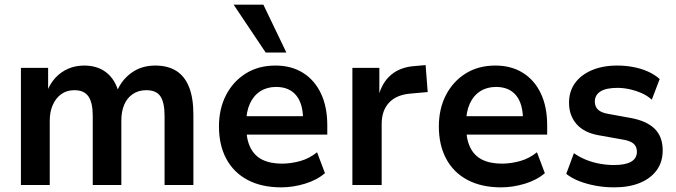

<svg xmlns="http://www.w3.org/2000/svg" viewBox="-20 -796 2908 826"><path d="M70 0V-504H187V-401H182Q195 -436 218 -461Q241 -486 272.5 -500Q304 -514 342 -514Q399 -514 437 -484.5Q475 -455 490 -400H482Q501 -450 544.5 -482Q588 -514 648 -514Q702 -514 738.5 -491Q775 -468 793.5 -421Q812 -374 812 -303V0H688V-298Q688 -354 670.5 -381Q653 -408 609 -408Q576 -408 551.5 -391.5Q527 -375 514.5 -346Q502 -317 502 -277V0H379V-298Q379 -354 360.5 -381Q342 -408 300 -408Q267 -408 243.5 -391Q220 -374 207 -344.5Q194 -315 194 -277V0Z M1190 10Q1106 10 1046 -21.5Q986 -53 954 -112Q922 -171 922 -252Q922 -328 952.5 -387Q983 -446 1037.5 -480Q1092 -514 1165 -514Q1233 -514 1283 -483Q1333 -452 1360.5 -394.5Q1388 -337 1388 -257V-217H1022V-296H1300L1284 -279Q1284 -350 1254 -386Q1224 -422 1168 -422Q1129 -422 1100 -403.5Q1071 -385 1055 -350Q1039 -315 1039 -265V-255Q1039 -199 1056.5 -162.5Q1074 -126 1108.5 -109Q1143 -92 1193 -92Q1231 -92 1271 -103Q1311 -114 1344 -141L1378 -51Q1343 -21 1291.5 -5.5Q1240 10 1190 10ZM1123 -570 985 -776H1113L1212 -570Z M1496 0V-504H1612V-381H1608Q1623 -441 1663 -474.5Q1703 -508 1766 -512L1811 -516L1820 -400L1742 -393Q1683 -387 1652.5 -353Q1622 -319 1622 -263V0Z M2136 10Q2052 10 1992 -21.5Q1932 -53 1900 -112Q1868 -171 1868 -252Q1868 -328 1898.5 -387Q1929 -446 1983.5 -480Q2038 -514 2111 -514Q2179 -514 2229 -483Q2279 -452 2306.5 -394.5Q2334 -337 2334 -257V-217H1968V-296H2246L2230 -279Q2230 -350 2200 -386Q2170 -422 2114 -422Q2075 -422 2046 -403.5Q2017 -385 2001 -350Q1985 -315 1985 -265V-255Q1985 -199 2002.5 -162.5Q2020 -126 2054.5 -109Q2089 -92 2139 -92Q2177 -92 2217 -103Q2257 -114 2290 -141L2324 -51Q2289 -21 2237.5 -5.5Q2186 10 2136 10Z M2623 10Q2581 10 2543 3Q2505 -4 2472.5 -16.5Q2440 -29 2416 -48L2449 -137Q2473 -120 2501.5 -108.5Q2530 -97 2561 -91.5Q2592 -86 2621 -86Q2671 -86 2695.5 -100.5Q2720 -115 2720 -143Q2720 -166 2705 -178.5Q2690 -191 2657 -196L2556 -214Q2493 -225 2460.5 -262Q2428 -299 2428 -354Q2428 -402 2453 -437.5Q2478 -473 2525 -493.5Q2572 -514 2636 -514Q2671 -514 2705 -507.5Q2739 -501 2768 -488Q2797 -475 2818 -456L2784 -367Q2766 -384 2741 -395Q2716 -406 2689 -412Q2662 -418 2637 -418Q2587 -418 2563 -402.5Q2539 -387 2539 -359Q2539 -337 2553 -324Q2567 -311 2597 -306L2696 -288Q2764 -275 2797.5 -241Q2831 -207 2831 -149Q2831 -99 2805 -63.5Q2779 -28 2732.5 -9Q2686 10 2623 10Z"/></svg>

Font: Nunitoga
Style: Bold
Weight: 700
Designer: Vernon Adams
Foundry: Vernon Adams
Version: Version 1.0